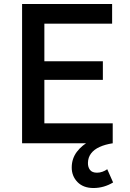

<svg xmlns="http://www.w3.org/2000/svg" viewBox="-20 -720 652 965"><path d="M91 0V-700H543.5V-601H203V-412H497V-318.5H203V-100H546.5V0ZM450 225Q398.5 225 369.2 194.8Q340 164.5 340.5 120.5Q341 76.5 366.5 42.8Q392 9 434.8 -13.2Q477.5 -35.5 530.5 -43L547 0Q508 6 480.2 18.8Q452.5 31.5 437.5 51.5Q422.5 71.5 422 98.5Q421.5 119.5 432.2 133.8Q443 148 467.5 148Q481.5 148 494.8 143.2Q508 138.5 519 130.5L548.5 197Q526.5 210.5 501.2 217.8Q476 225 450 225Z"/></svg>

Font: Geologica Roman
Style: Regular
Weight: 400
Designer: Sindre Bremnes, Frode Helland
Foundry: Monokrom Skriftforlag AS
Version: Version 1.010;gftools[0.9.28]